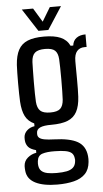

<svg xmlns="http://www.w3.org/2000/svg" viewBox="-61 -797 539 1006"><g transform="rotate(-5 208.0 -294.0)"><path d="M200.1 171Q126.3 171 84.2 149.6Q42.1 128.2 37.7 85.4Q37 78.4 36.6 71.9Q36.2 65.5 36.5 59.9Q37.9 33 58.1 16.2Q78.3 -0.6 103.5 -4.5V-18.4Q74.4 -26.3 63.1 -39.7Q51.7 -53.2 49.7 -71.6Q49.4 -74.8 49.1 -80.6Q48.8 -86.3 49.3 -91.9Q51.1 -111.9 66.9 -126.3Q82.7 -140.8 106.2 -144.1V-158.7Q74.2 -173.3 59.6 -202.1Q45 -230.9 42.2 -278.6Q41.3 -295.7 40.8 -321.7Q40.3 -347.7 40.3 -376.1Q40.3 -404.6 40.8 -429.9Q41.3 -455.3 42.2 -471.7Q45.6 -521.1 61.7 -550.9Q77.8 -580.8 110.4 -594.2Q143 -607.6 195.8 -607.6Q250.5 -607.6 283.3 -593.5Q316.1 -579.4 331.5 -547.4H345.4Q348.3 -572.9 366.4 -586.4Q384.6 -600 414.4 -600V-533.9H403.2Q378.5 -533.9 363.8 -517.3Q349.2 -500.7 349.2 -464.8V-440Q349.2 -437.3 349.4 -417.5Q349.6 -397.8 349.7 -370.9Q349.7 -344.1 349.5 -318.5Q349.2 -293 348.2 -278.2Q345.4 -228.8 329.4 -199.2Q313.4 -169.6 281.1 -156.6Q248.7 -143.7 195.4 -143.7Q155 -144.1 135.8 -135.2Q116.5 -126.4 116.5 -106.7V-101.4Q116.5 -89 125.3 -81.6Q134 -74.3 152.7 -70.8Q171.4 -67.3 201.9 -66.4Q286 -63.7 326.4 -40.3Q366.9 -16.9 372.1 36.5Q372.8 43.3 372.9 51.5Q373 59.7 372.1 67.1Q368.6 106.6 346.4 129.4Q324.2 152.3 286.7 161.6Q249.2 171 200.1 171ZM200.8 110.3Q232.2 110.3 253.4 106.1Q274.6 101.8 286.6 91.3Q298.7 80.7 301.6 62.4Q303 55.9 302.9 50.4Q302.8 44.9 301.4 38.6Q298.9 22.4 288.5 13.3Q278 4.2 256.9 0.2Q235.8 -3.8 200.8 -4.2Q159.5 -5 135.3 2.8Q111 10.5 107.8 40.2Q107 48.9 107 53.2Q107 57.4 107.8 63.2Q110.2 82.3 121.8 92.4Q133.3 102.6 153.4 106.5Q173.5 110.3 200.8 110.3ZM195.8 -208.4Q233.1 -208.4 248.2 -222.9Q263.3 -237.5 265.6 -269.7Q266.6 -285.6 267.1 -314.9Q267.7 -344.2 267.7 -377.5Q267.7 -410.7 267.1 -439.4Q266.6 -468.1 265.6 -482.6Q263.7 -514.2 248.5 -528.4Q233.4 -542.5 196.2 -542.5Q159.5 -542.5 143.1 -528.3Q126.6 -514.1 124.8 -479.8Q124.3 -466.8 123.8 -438.5Q123.2 -410.3 123 -377.2Q122.8 -344 123.3 -314.9Q123.8 -285.7 124.8 -270.5Q127.1 -238.1 142.7 -223.2Q158.2 -208.4 195.8 -208.4ZM170.3 -640 93.4 -758.7H152.6L196.8 -685.9L240.6 -758.7H299.4L222.5 -640Z"/></g></svg>

Font: Big Shoulders Text SC Thin
Style: Regular
Weight: 100
Designer: Patric King
Foundry: XO Type Co
Version: Version 2.002